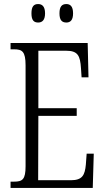

<svg xmlns="http://www.w3.org/2000/svg" viewBox="-20 -926 516 946"><path d="M307 -815C326 -815 340 -826 340 -860C340 -895 326 -906 307 -906C286 -906 273 -895 273 -860C273 -826 286 -815 307 -815ZM168 -815C187 -815 202 -826 202 -860C202 -895 187 -906 168 -906C147 -906 135 -895 135 -860C135 -826 147 -815 168 -815ZM32 0H437L442 -169H407L403 -115C398 -63 386 -38 329 -38H168L169 -355H358V-393H169V-676H306C364 -676 375 -651 379 -590L382 -545H416L412 -714H32V-683H49C89 -683 106 -673 106 -604V-107C106 -42 91 -31 49 -31H32Z"/></svg>

Font: Noto Serif Tamil ExtraCondensed Light
Style: Italic
Weight: 300
Width: 2
Italic angle: -12°
Designer: Indian Type Foundry, Tom Grace, and the Monotype Design Team
Foundry: Monotype Imaging Inc.
Version: Version 2.003